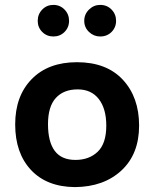

<svg xmlns="http://www.w3.org/2000/svg" viewBox="-20 -752 630 784"><path d="M198 -732Q225 -732 243.5 -713Q262 -694 262 -667Q262 -640 243.5 -621.5Q225 -603 198 -603Q171 -603 152.5 -621.5Q134 -640 134 -667Q134 -694 152.5 -713Q171 -732 198 -732ZM389 -732Q417 -732 435.5 -713Q454 -694 454 -667Q454 -640 435.5 -621.5Q417 -603 389 -603Q363 -603 343.5 -621.5Q324 -640 324 -667Q324 -694 343.5 -713Q363 -732 389 -732ZM286 12Q171 11 106.5 -58Q42 -127 42 -244Q42 -360 109.5 -429Q177 -498 294 -498Q415 -498 481.5 -426.5Q548 -355 548 -239Q548 -123 476 -56Q404 11 286 12ZM414 -239Q414 -308 383.5 -347.5Q353 -387 297 -387Q240 -387 208 -352Q176 -317 176 -245Q176 -173 203.5 -136Q231 -99 288 -99Q344 -99 379 -132.5Q414 -166 414 -239Z"/></svg>

Font: Palanquin
Style: Bold
Weight: 700
Designer: Pria Ravichandran
Version: Version 1.0.4